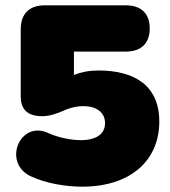

<svg xmlns="http://www.w3.org/2000/svg" viewBox="-20 -690 640 722"><path d="M289 12C468 12 579 -84 579 -233C579 -369 485 -425 350 -425C316 -425 285 -419 258 -408V-496H453C511 -496 543 -527 543 -583C543 -639 511 -670 453 -670H148C90 -670 58 -638 58 -580V-327C58 -279 83 -253 139 -253C168 -253 199 -265 217 -273C247 -287 275 -291 292 -291C342 -291 375 -268 375 -227C375 -186 342 -163 284 -163C251 -163 202 -171 161 -190C54 -239 -12 -77 96 -27C154 0 228 12 289 12Z"/></svg>

Font: SN Pro Black
Style: Regular
Weight: 900
Designer: Tobias Whetton
Foundry: Supernotes
Version: Version 1.001;Glyphs 3.2 (3249)